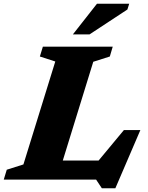

<svg xmlns="http://www.w3.org/2000/svg" viewBox="-47 -955 787 1021"><path d="M449 -626.5 287 -101.5H477.5L612 -263.5H699.5L566.5 46H494.5L464 0H-27L-11 -52.5L77.5 -80.5L247 -628L165 -654.5L181 -707H552.5L537 -654.5ZM340.5 -772 468.5 -935H640L630.5 -904.5L429 -772Z"/></svg>

Font: Newsreader Caption
Style: Bold Italic
Weight: 700
Italic angle: -17°
Designer: Hugues Gentile
Foundry: Production Type
Version: Version 1.001